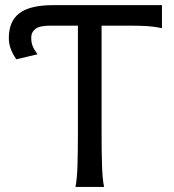

<svg xmlns="http://www.w3.org/2000/svg" viewBox="-20 -733 683 753"><path d="M14.6 -583.5Q14.6 -615.7 24.4 -639.9Q34.2 -664.1 55.2 -680.4Q76.2 -696.8 109.6 -704.8Q143.1 -712.9 190.4 -712.9H615.2V-622.6Q585.9 -628.9 557.4 -630.6Q528.8 -632.3 495.6 -632.3H378.4V-212.4Q378.4 -140.1 380.1 -84.7Q381.8 -29.3 388.2 0H275.9Q282.2 -29.3 283.9 -84.7Q285.6 -140.1 285.6 -212.4V-632.3H175.8Q135.3 -632.3 118.9 -619.6Q102.5 -606.9 102.5 -585.9Q102.5 -574.7 104 -566.7Q105.5 -558.6 108.4 -551.5Q111.3 -544.4 116 -536.9Q120.6 -529.3 127 -520L43.9 -500.5Q31.2 -519 22.9 -539.6Q14.6 -560.1 14.6 -583.5Z"/></svg>

Font: Andika Afr
Style: Regular
Weight: 400
Designer: Victor Gaultney, Annie Olsen, Julie Remington, Don Collingsworth, Eric Hays, Becca Hirsbrunner
Foundry: SIL International
Version: Version 5.000